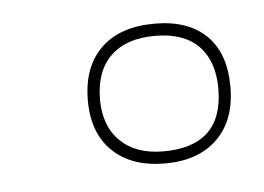

<svg xmlns="http://www.w3.org/2000/svg" viewBox="-29 -628 346 252"><g transform="rotate(-5 144.0 -502.0)"><path d="M180 -410Q136 -410 111 -434Q86 -458 86 -501Q86 -545 111 -569.5Q136 -594 182 -594Q226 -594 250 -570.5Q274 -547 274 -503Q274 -459 249 -434.5Q224 -410 180 -410ZM179 -426Q258 -426 258 -502Q258 -538 238.5 -558Q219 -578 181 -578Q143 -578 122.5 -558Q102 -538 102 -501Q102 -466 122.5 -446Q143 -426 179 -426Z"/></g></svg>

Font: Alumni Sans Pinstripe
Style: Italic
Weight: 400
Italic angle: -8°
Designer: Robert E. Leuschke
Foundry: Robert E. Leuschke
Version: Version 1.010; ttfautohint (v1.8.4.7-5d5b)